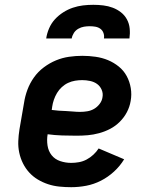

<svg xmlns="http://www.w3.org/2000/svg" viewBox="-20 -770 640 798"><path d="M276 8Q251 8 226.5 5.5Q202 3 179.5 -4.5Q157 -12 137 -24Q117 -36 101.5 -53Q86 -70 75.5 -91Q65 -112 60 -135.5Q55 -159 56 -183.5Q57 -208 61 -233L80 -343Q84 -370 94 -397Q104 -424 121 -448Q138 -472 162 -490Q186 -508 212.5 -519Q239 -530 267 -534Q295 -538 322 -538Q350 -538 377.5 -534Q405 -530 429 -520Q453 -510 473.5 -493.5Q494 -477 506.5 -454Q519 -431 523.5 -404Q528 -377 523 -350Q519 -326 507.5 -304Q496 -282 478 -264Q460 -246 438 -234.5Q416 -223 392 -216.5Q368 -210 345 -208Q322 -206 298 -206Q268 -206 238 -207Q208 -208 178 -212Q174 -189 177.5 -165.5Q181 -142 194.5 -125Q208 -108 230 -100.5Q252 -93 276 -93Q292 -93 308.5 -96Q325 -99 340 -107Q355 -115 368 -127Q381 -139 390 -153L496 -108Q479 -80 454 -57Q429 -34 399.5 -19Q370 -4 338.5 2Q307 8 276 8ZM313 -305Q328 -305 343 -307.5Q358 -310 371 -317.5Q384 -325 394 -338Q404 -351 406 -366Q409 -382 402.5 -397Q396 -412 383.5 -421Q371 -430 354.5 -433.5Q338 -437 322 -437Q307 -437 292 -434.5Q277 -432 263 -425.5Q249 -419 237 -408Q225 -397 217 -383.5Q209 -370 204 -355.5Q199 -341 197 -327L195 -313Q209 -311 224 -310Q239 -309 254 -308.5Q269 -308 283.5 -306.5Q298 -305 313 -305ZM172 -610Q175 -631 184 -652Q193 -673 208 -689.5Q223 -706 242.5 -718.5Q262 -731 283 -738Q304 -745 325 -747.5Q346 -750 368 -750Q389 -750 409.5 -747.5Q430 -745 448.5 -738Q467 -731 482.5 -719Q498 -707 507.5 -689.5Q517 -672 519 -651.5Q521 -631 518 -610H412Q414 -622 410 -633Q406 -644 397 -650.5Q388 -657 376.5 -659Q365 -661 353 -661Q341 -661 329 -659Q317 -657 305.5 -650.5Q294 -644 287 -633Q280 -622 278 -610Z"/></svg>

Font: Iosevka Slab Extended
Style: Bold Italic
Weight: 700
Width: 7
Italic angle: -9°
Monospace: yes
Designer: Belleve Invis
Foundry: Belleve Invis
Version: Version 11.1.0; ttfautohint (v1.8.3)